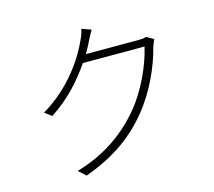

<svg xmlns="http://www.w3.org/2000/svg" viewBox="-114 -932 1227 1101"><g transform="rotate(-15 500.0 -381.5)"><path d="M655 -235C743 -342 802 -478 829 -585C832 -596 840 -615 846 -627L803 -651C791 -646 777 -645 753 -645H445C455 -662 464 -679 472 -694L478 -707C479 -708 479 -709 480 -711C489 -728 501 -753 513 -772L457 -792C454 -772 442 -743 435 -729C395 -638 297 -483 126 -383L167 -352C283 -427 358 -518 415 -600H781C758 -498 698 -362 615 -262C522 -151 397 -59 226 -10L269 29C454 -38 567 -127 655 -235Z"/></g></svg>

Font: Glow Sans SC Normal Light
Style: Regular
Weight: 300
Designer: Ryoko NISHIZUKA (kana, bopomofo & ideographs); Paul D. Hunt (Latin, Greek & Cyrillic); Sandoll Communications, Soo-young
Version: Version 0.93